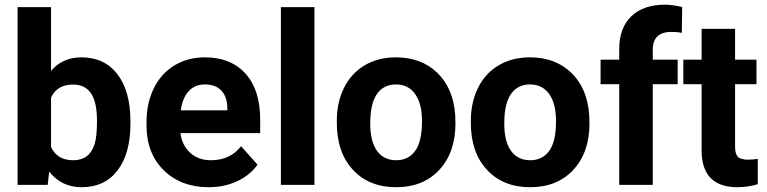

<svg xmlns="http://www.w3.org/2000/svg" viewBox="-20 -780 3236 810"><path d="M530.3 -259.3Q530.3 -132.3 476.1 -61.3Q421.9 9.8 324.7 9.8Q238.8 9.8 187.5 -56.2L181.2 0H54.2V-750H195.3V-481Q244.1 -538.1 323.7 -538.1Q420.4 -538.1 475.3 -467Q530.3 -396 530.3 -267.1ZM389.2 -269.5Q389.2 -349.6 363.8 -386.5Q338.4 -423.3 288.1 -423.3Q220.7 -423.3 195.3 -368.2V-159.7Q221.2 -104 289.1 -104Q357.4 -104 378.9 -171.4Q389.2 -203.6 389.2 -269.5Z M860.4 9.8Q744.1 9.8 671.1 -61.5Q598.1 -132.8 598.1 -251.5V-265.1Q598.1 -344.7 628.9 -407.5Q659.7 -470.2 716.1 -504.2Q772.5 -538.1 844.7 -538.1Q953.1 -538.1 1015.4 -469.7Q1077.6 -401.4 1077.6 -275.9V-218.3H741.2Q748 -166.5 782.5 -135.3Q816.9 -104 869.6 -104Q951.2 -104 997.1 -163.1L1066.4 -85.4Q1034.7 -40.5 980.5 -15.4Q926.3 9.8 860.4 9.8ZM844.2 -423.8Q802.2 -423.8 776.1 -395.5Q750 -367.2 742.7 -314.5H939V-325.7Q938 -372.6 913.6 -398.2Q889.2 -423.8 844.2 -423.8Z M1306.6 0H1165V-750H1306.6Z M1400.9 -269Q1400.9 -347.7 1431.2 -409.2Q1461.4 -470.7 1518.3 -504.4Q1575.2 -538.1 1650.4 -538.1Q1757.3 -538.1 1825 -472.7Q1892.6 -407.2 1900.4 -294.9L1901.4 -258.8Q1901.4 -137.2 1833.5 -63.7Q1765.6 9.8 1651.4 9.8Q1537.1 9.8 1469 -63.5Q1400.9 -136.7 1400.9 -262.7ZM1542 -258.8Q1542 -183.6 1570.3 -143.8Q1598.6 -104 1651.4 -104Q1702.6 -104 1731.4 -143.3Q1760.3 -182.6 1760.3 -269Q1760.3 -342.8 1731.4 -383.3Q1702.6 -423.8 1650.4 -423.8Q1598.6 -423.8 1570.3 -383.5Q1542 -343.3 1542 -258.8Z M1966.3 -269Q1966.3 -347.7 1996.6 -409.2Q2026.9 -470.7 2083.7 -504.4Q2140.6 -538.1 2215.8 -538.1Q2322.8 -538.1 2390.4 -472.7Q2458 -407.2 2465.8 -294.9L2466.8 -258.8Q2466.8 -137.2 2398.9 -63.7Q2331.1 9.8 2216.8 9.8Q2102.5 9.8 2034.4 -63.5Q1966.3 -136.7 1966.3 -262.7ZM2107.4 -258.8Q2107.4 -183.6 2135.7 -143.8Q2164.1 -104 2216.8 -104Q2268.1 -104 2296.9 -143.3Q2325.7 -182.6 2325.7 -269Q2325.7 -342.8 2296.9 -383.3Q2268.1 -423.8 2215.8 -423.8Q2164.1 -423.8 2135.7 -383.5Q2107.4 -343.3 2107.4 -258.8Z M2592.3 0V-424.8H2513.7V-528.3H2592.3V-573.2Q2592.3 -662.1 2643.3 -711.2Q2694.3 -760.3 2786.1 -760.3Q2815.4 -760.3 2857.9 -750.5L2856.4 -641.1Q2838.9 -645.5 2813.5 -645.5Q2733.9 -645.5 2733.9 -570.8V-528.3H2838.9V-424.8H2733.9V0Z M3081.1 -658.2V-528.3H3171.4V-424.8H3081.1V-161.1Q3081.1 -131.8 3092.3 -119.1Q3103.5 -106.4 3135.3 -106.4Q3158.7 -106.4 3176.8 -109.9V-2.9Q3135.3 9.8 3091.3 9.8Q2942.9 9.8 2939.9 -140.1V-424.8H2862.8V-528.3H2939.9V-658.2Z"/></svg>

Font: Roboto
Style: Bold
Weight: 700
Designer: Google
Version: Version 2.134; 2016; ttfautohint (v1.6)